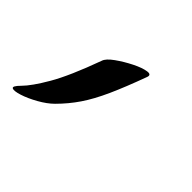

<svg xmlns="http://www.w3.org/2000/svg" viewBox="-181 -182 445 445"><g transform="rotate(45 41.0 40.5)"><path d="M94 -75Q75 -23 59 12.5Q43 48 26 73Q9 98 -13 120Q-26 133 -46.5 144.5Q-67 156 -84.5 161.5Q-102 167 -107.5 164Q-113 161 -98 146Q-81 129 -58 89.5Q-35 50 -7 -27Q-4 -37 13.5 -49.5Q31 -62 51 -72Q71 -82 84.5 -84Q98 -86 94 -75Z"/></g></svg>

Font: Story Script
Style: Regular
Weight: 400
Designer: Lana Roulhac, Ben Buysse
Version: Version 1.000; ttfautohint (v1.8.4.7-5d5b)